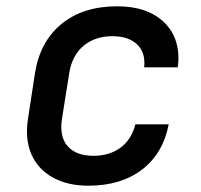

<svg xmlns="http://www.w3.org/2000/svg" viewBox="-20 -580 640 610"><path d="M261 10Q194 10 147 -16.5Q100 -43 79.5 -90.5Q59 -138 69 -203L91 -347Q107 -448 175.5 -504Q244 -560 352 -560Q451 -560 503.5 -507Q556 -454 545 -366H438Q443 -413 415.5 -439Q388 -465 337 -465Q282 -465 245.5 -434.5Q209 -404 200 -348L177 -203Q168 -146 195 -115.5Q222 -85 277 -85Q328 -85 363 -111Q398 -137 410 -185H516Q498 -92 431 -41Q364 10 261 10Z"/></svg>

Font: JetBrains Mono NL SemiBold
Style: Italic
Weight: 600
Italic angle: -9°
Monospace: yes
Designer: Philipp Nurullin, Konstantin Bulenkov
Foundry: JetBrains
Version: Version 2.305; ttfautohint (v1.8.4.7-5d5b)